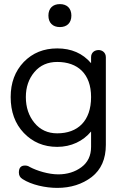

<svg xmlns="http://www.w3.org/2000/svg" viewBox="-20 -700 616 936"><path d="M272 -568C307 -568 328 -589 328 -624C328 -659 307 -680 272 -680C237 -680 216 -659 216 -624C216 -589 237 -568 272 -568ZM259 216C325 216 381 198 427 163C473 127 496 75 496 6V-421C496 -444 478 -456 461 -456C441 -456 424 -444 424 -421V-392C383 -440 328 -464 259 -464C193 -464 139 -442 96 -398C53 -353 32 -296 32 -227C32 -156 53 -97 96 -52C139 -7 193 16 259 16C327 16 385 -12 424 -59V16C424 59 408 92 377 115C346 138 308 150 264 150C217 150 161 133 125 114C118 109 110 107 102 107C82 107 72 118 72 141C72 155 78 166 90 173C133 201 202 216 259 216ZM259 -50C213 -50 176 -67 148 -101C120 -135 106 -177 106 -227C106 -275 120 -316 148 -349C176 -382 213 -398 259 -398C359 -398 424 -340 424 -227C424 -110 359 -50 259 -50Z"/></svg>

Font: Dongle Light
Style: Regular
Weight: 300
Designer: Yanghee Ryu
Foundry: Yanghee Ryu
Version: Version 2.000